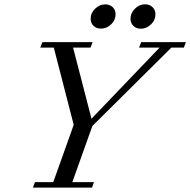

<svg xmlns="http://www.w3.org/2000/svg" viewBox="-20 -855 867 875"><path d="M621.6 -724.1Q601.1 -724.1 587.9 -737.1Q574.7 -750 574.7 -769.5Q574.7 -795.4 595 -815.4Q615.2 -835.4 641.1 -835.4Q661.6 -835.4 675 -822.5Q688.5 -809.6 688.5 -790Q688.5 -763.7 668.2 -743.9Q647.9 -724.1 621.6 -724.1ZM439.9 -724.6Q419.4 -724.6 406.2 -737.3Q393.1 -750 393.1 -770Q393.1 -795.9 413.6 -815.4Q434.1 -835 459.5 -835Q480.5 -835 493.7 -822.3Q506.8 -809.6 506.8 -790Q506.8 -763.7 486.6 -744.1Q466.3 -724.6 439.9 -724.6ZM129.9 0 139.6 -24.9H222.7L315.9 -286.1L225.1 -638.2H163.6L173.3 -663.1H401.9L392.6 -638.2H313L397 -314L707.5 -638.2H613.8L623.5 -663.1H827.1L817.9 -638.2H761.2L400.9 -280.8L309.6 -24.9H408.2L399.4 0Z"/></svg>

Font: Elstob 14pt
Style: Italic
Weight: 400
Italic angle: -20°
Designer: Peter S. Baker
Version: Version 1.015